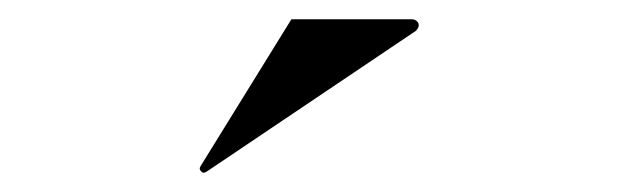

<svg xmlns="http://www.w3.org/2000/svg" viewBox="-20 -978 640 199"><path d="M194 -800C192 -799 192 -799 191 -799C189 -799 187 -802 187 -803C187 -804 187 -804 188 -806L282 -958H407C411 -958 414 -955 414 -952C414 -950 413 -948 411 -946Z"/></svg>

Font: Shippori Mincho OTF SemiBold
Style: Regular
Weight: 600
Designer: FONTDASU
Foundry: FONTDASU / Google Inc. / but / Adobe
Version: Version 3.300;hotconv 1.0.109;makeotfexe 2.5.65596